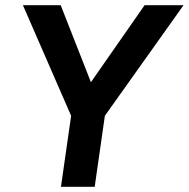

<svg xmlns="http://www.w3.org/2000/svg" viewBox="-20 -717 724 737"><path d="M214 0H343.5L382.5 -272.5L684.5 -697H535L329 -401.5L213 -697H68L253 -272.5Z"/></svg>

Font: HK Grotesk
Style: Bold Italic
Weight: 700
Italic angle: -16°
Designer: Alfredo Marco Pradil
Foundry: Hanken Design Co.
Version: Version 3.001;FEAKit 1.0